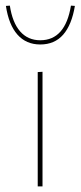

<svg xmlns="http://www.w3.org/2000/svg" viewBox="-20 -662 286 682"><path d="M1 -641 15 -642Q24 -582 51.5 -550.5Q79 -519 123 -519Q212 -519 232 -642L246 -641Q235 -574 204.5 -539Q174 -504 123 -504Q73 -504 42 -539Q11 -574 1 -641ZM114 -406 131 -407V0H114Z"/></svg>

Font: Ysabeau Infant Thin
Style: Regular
Weight: 200
Designer: Christian Thalmann (Catharsis Fonts)
Version: Version 0.003